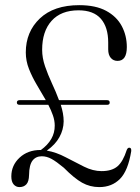

<svg xmlns="http://www.w3.org/2000/svg" viewBox="-20 -734 558 763"><path d="M25 -33Q25 -77 57.8 -107.5Q90.5 -138 141.5 -138L142 -137.5Q198 -178 197.5 -235Q197.5 -255 190.2 -275.8Q183 -296.5 172 -317.5H58Q47 -317.5 47 -326.5Q47 -336 58.5 -336H162Q145 -365.5 126.5 -396.5Q108 -427.5 95.2 -459.8Q82.5 -492 82.5 -525.5Q82.5 -607.5 138.2 -660.5Q194 -713.5 295 -713.5Q360 -713.5 401.8 -691Q443.5 -668.5 463.8 -630.5Q484 -592.5 484 -547Q484 -492 447 -492Q430.5 -492 420.2 -504Q410 -516 410 -538V-565Q410 -626 380.8 -659.5Q351.5 -693 292 -693Q222.5 -693 185 -651.2Q147.5 -609.5 147.5 -536Q147.5 -504 159 -470.5Q170.5 -437 186.2 -403.2Q202 -369.5 214.5 -336H405.5Q416 -336 416 -326.5Q416 -317.5 406 -317.5H221.5Q227 -300.5 230 -284Q233 -267.5 233 -251.5Q232.5 -218.5 216 -188.8Q199.5 -159 166 -135.5Q203.5 -129 240.8 -109.2Q278 -89.5 313.8 -71.8Q349.5 -54 383.5 -54Q424.5 -54 446.8 -73Q469 -92 483.5 -137.5Q487.5 -148 495 -147Q502.5 -146 501.5 -133.5Q489 -55.5 456.8 -23Q424.5 9.5 374.5 9.5Q337.5 9.5 306.2 -8Q275 -25.5 233.5 -67.5Q204 -92 184.8 -102.5Q165.5 -113 146 -113Q122.5 -113 109.2 -95.8Q96 -78.5 95.5 -39Q95 -12.5 84.8 -1.5Q74.5 9.5 57.5 9.5Q43.5 9.5 34.2 -1.2Q25 -12 25 -33Z"/></svg>

Font: Fraunces 144pt Soft Light
Style: Regular
Weight: 300
Version: Version 1.000;[0bf87f6ff]